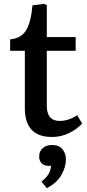

<svg xmlns="http://www.w3.org/2000/svg" viewBox="-20 -703 455 1005"><path d="M252 14Q110 14 110 -137V-437H33V-497Q90 -502 116 -543.5Q142 -585 150 -675L210 -683L225 -676V-509H376V-437H225V-150Q225 -70 292 -70Q339 -70 384 -100L410 -56Q378 -23 337.5 -4.5Q297 14 252 14ZM225 282 197 248Q227 223 236.5 204Q246 185 247 165H237Q209 165 197 151Q185 137 185 117Q185 88 204 72Q223 56 253 56Q289 56 307 78Q325 100 325 132Q325 172 301 213.5Q277 255 225 282Z"/></svg>

Font: Literata 12pt Medium
Style: Regular
Weight: 500
Designer: Latin by Veronika Burian and Jose Scaglione. Greek by Irene Vlachou. Cyrillic by Vera Evstafieva.
Foundry: TypeTogether
Version: Version 3.002